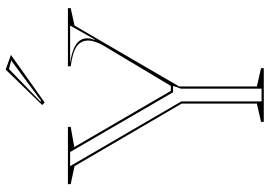

<svg xmlns="http://www.w3.org/2000/svg" viewBox="-160 -814 973 694"><g transform="rotate(-90 327.0 -466.5)"><path d="M234 0V-10L300 -25V-297L74 -684L9 -698V-708H216V-698L143 -685L346 -336H364L510 -580Q519 -596 523.5 -610Q528 -624 528 -634Q528 -661 507 -676Q486 -691 435 -698V-708H645V-698L582 -684L362 -306V-25L428 -10V0ZM74 -700 308 -298V-8H354V-299L364 -328H341L125 -700ZM448 -700Q479 -695 498 -687Q517 -679 526.5 -667Q536 -655 536 -639Q536 -634 535.5 -629.5Q535 -625 534 -622L530 -612L532 -611L582 -700ZM304 -792 295 -801 423 -933 476 -914ZM307 -807 310 -805 456 -913 425 -921Z"/></g></svg>

Font: Kalnia Glaze Thin Light
Style: Regular
Weight: 300
Version: Version 1.110